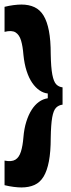

<svg xmlns="http://www.w3.org/2000/svg" viewBox="-22 -726 314 844"><path d="M253 -266Q236 -264 224.5 -252.5Q213 -241 207.5 -210Q202 -179 201 -120Q201 -59 193 -17Q185 25 169.5 50.5Q154 76 129.5 87Q105 98 72 98Q58 98 38 95.5Q18 93 -2 88V-20Q29 -14 45.5 -24Q62 -34 70 -59.5Q78 -85 81 -123Q84 -160 93.5 -190.5Q103 -221 117 -243Q131 -265 149 -278Q167 -291 188 -294V-315Q169 -317 151.5 -329Q134 -341 119.5 -362Q105 -383 95 -414Q85 -445 81 -485Q78 -523 70.5 -548Q63 -573 46.5 -583.5Q30 -594 -2 -586V-696Q18 -701 37.5 -703.5Q57 -706 72 -706Q105 -706 129.5 -694.5Q154 -683 169.5 -657.5Q185 -632 193 -590.5Q201 -549 201 -488Q202 -429 208 -398Q214 -367 225 -355.5Q236 -344 253 -342Z"/></svg>

Font: Bricolage Grotesque 24pt Condensed
Style: Bold
Weight: 700
Width: 3
Designer: Mathieu Triay
Foundry: Atelier Triay
Version: Version 1.001;gftools[0.9.33.dev8+g029e19f]